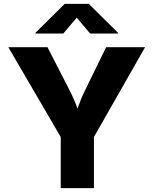

<svg xmlns="http://www.w3.org/2000/svg" viewBox="-20 -971 792 991"><path d="M293.5 0H464.8V-263.7L729 -727.5H527.8L418.9 -504.4C403.8 -474.1 392.1 -445.3 379.9 -410.6C367.7 -445.3 355 -473.6 339.4 -504.4L225.1 -727.5H22.9L293.5 -263.7ZM306.6 -797.9 376 -879.9 445.3 -797.9H589.8V-801.3L438 -951.2H314L162.6 -801.3V-797.9Z"/></svg>

Font: Inter ExtraBold
Style: Regular
Weight: 800
Designer: Rasmus Andersson
Foundry: rsms
Version: Version 4.001;git-9221beed3